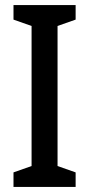

<svg xmlns="http://www.w3.org/2000/svg" viewBox="-20 -734 351 754"><path d="M277 0V-57L206 -82V-632L277 -657V-714H33V-657L104 -632V-82L33 -57V0Z"/></svg>

Font: Noto Sans Gurmukhi UI Condensed Medium
Style: Regular
Weight: 500
Width: 3
Designer: Jelle Bosma - Monotype Design Team
Foundry: Monotype Imaging Inc.
Version: Version 2.004